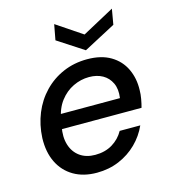

<svg xmlns="http://www.w3.org/2000/svg" viewBox="-108 -800 798 900"><g transform="rotate(-15 290.5 -350.5)"><path d="M252 12Q187 12 140 -15.5Q93 -43 68.5 -93Q44 -143 46 -211Q49 -275 71.5 -330Q94 -385 134 -426.5Q174 -468 227.5 -491Q281 -514 344 -514Q412 -514 457.5 -487Q503 -460 525 -413.5Q547 -367 545 -310Q545 -291 541 -268.5Q537 -246 532 -228H121L133 -298H446Q452 -341 438 -370.5Q424 -400 396.5 -415.5Q369 -431 331 -431Q291 -431 253.5 -413Q216 -395 189 -359.5Q162 -324 153 -270L148 -242Q138 -191 150 -152.5Q162 -114 192 -92.5Q222 -71 266 -71Q314 -71 349.5 -92.5Q385 -114 405 -150H505Q484 -103 447 -66.5Q410 -30 360.5 -9Q311 12 252 12ZM518 -713 505 -638 350 -556 224 -638 238 -713 363 -629Z"/></g></svg>

Font: DM Sans 16pt Medium
Style: Italic
Weight: 500
Italic angle: -10°
Version: Version 4.004;gftools[0.9.30]